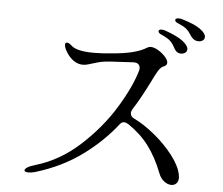

<svg xmlns="http://www.w3.org/2000/svg" viewBox="-56 -930 1112 958"><g transform="rotate(5 500.0 -450.5)"><path d="M864 -792Q855 -807 842 -818Q829 -829 798 -842Q784 -848 784 -856Q784 -866 801 -866Q810 -866 816 -864Q881 -845 910 -824Q939 -803 939 -785Q939 -774 930.5 -767.5Q922 -761 909 -761Q892 -761 881 -771Q872 -778 864 -792ZM788 -723Q779 -740 766 -752Q753 -764 719 -779Q706 -785 706 -794Q706 -798 709.5 -800.5Q713 -803 720 -803Q728 -803 738 -800Q801 -778 829 -756Q857 -734 857 -716Q857 -705 848 -698.5Q839 -692 827 -692Q811 -692 801 -703Q796 -708 788 -723ZM121 -35Q100 -35 100 -44Q100 -51 113.5 -59.5Q127 -68 155 -76Q273 -111 372.5 -202Q472 -293 537.5 -400Q603 -507 627 -591Q628 -595 628 -601Q628 -614 619 -621.5Q610 -629 594 -628L486 -622Q453 -620 436 -616.5Q419 -613 397 -606L370 -598Q358 -594 344 -594Q305 -594 273 -632Q247 -665 247 -686Q247 -697 256 -697Q266 -697 280 -684Q307 -658 394 -658Q434 -658 481 -663Q602 -672 657 -707Q665 -712 674 -712Q691 -712 712 -699.5Q733 -687 748 -670Q763 -653 763 -640Q763 -627 747 -621Q733 -616 721 -597Q709 -578 688 -534Q645 -448 611 -396Q604 -385 604 -375Q604 -357 624 -348Q672 -325 726 -281Q780 -237 820 -185.5Q860 -134 869 -90Q871 -78 871 -74Q871 -55 861 -45Q851 -35 836 -35Q818 -35 799.5 -49Q781 -63 772 -88Q741 -167 700 -221.5Q659 -276 597 -318Q584 -326 575 -326Q562 -326 554 -315Q484 -225 385.5 -153Q287 -81 160 -42Q139 -35 121 -35Z"/></g></svg>

Font: Hina Mincho
Style: Regular
Weight: 400
Designer: satsuyako
Foundry: satsuyako
Version: Version 1.100